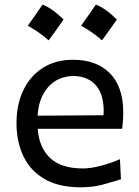

<svg xmlns="http://www.w3.org/2000/svg" viewBox="-20 -798 599 830"><path d="M329.1 11.7Q233.9 11.7 172.4 -24.2Q110.8 -60.1 81.1 -122.8Q51.3 -185.5 51.3 -266.1Q51.3 -345.7 80.6 -407.5Q109.9 -469.2 164.8 -504.4Q219.7 -539.6 296.4 -539.6Q397 -539.6 454.8 -481.4Q512.7 -423.3 512.7 -312Q512.7 -272.5 507.8 -241.2H143.1Q148.4 -161.6 196 -115.7Q243.7 -69.8 338.9 -69.8Q370.6 -69.8 413.8 -80.8Q457 -91.8 498.5 -109.9L502.9 -22.9Q471.7 -13.2 427 -0.7Q382.3 11.7 329.1 11.7ZM427.7 -299.8Q432.1 -381.3 398.2 -424.6Q364.3 -467.8 297.9 -469.7Q228.5 -467.8 187.7 -421.1Q147 -374.5 142.6 -297.9ZM394.5 -778.1Q436.4 -762 485.2 -713.7Q469.7 -691.1 453.8 -668.8Q438 -646.5 420.8 -623.4Q380 -660 330.6 -686.8Q347.2 -710.4 362.8 -732.5Q378.4 -754.5 394.5 -778.1ZM164 -778.1Q205.9 -762 254.8 -713.7Q239.2 -691.1 223.4 -668.8Q207.5 -646.5 190.3 -623.4Q149.5 -660 100.1 -686.8Q116.7 -710.4 132.3 -732.5Q147.9 -754.5 164 -778.1Z"/></svg>

Font: Pinar Medium
Style: Regular
Weight: 500
Designer: Amin Abedi
Version: Version 3.000